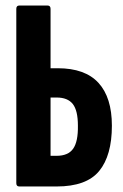

<svg xmlns="http://www.w3.org/2000/svg" viewBox="-20 -675 446 695"><path d="M50 0Q39 0 39 -12V-643Q39 -655 50 -655H152Q163 -655 163 -643V-428H189Q288 -428 336.5 -375Q385 -322 385 -220Q385 -112 339 -56Q293 0 185 0ZM163 -111H185Q227 -111 245 -137Q263 -163 262 -220Q262 -275 243.5 -298.5Q225 -322 185 -322H163Z"/></svg>

Font: Sofia Sans Extra Condensed ExtraBold
Style: Regular
Weight: 800
Designer: Botio Nikoltchev, Ani Petrova
Foundry: lettersoup
Version: Version 4.101; ttfautohint (v1.8.4.7-5d5b)